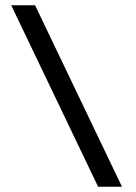

<svg xmlns="http://www.w3.org/2000/svg" viewBox="-20 -708 517 728"><path d="M442.5 0H352L22.5 -688H113Z"/></svg>

Font: Lucymar Sans Medium
Style: Regular
Weight: 500
Foundry: The League of Moveable Type (original font) / Main changes by Cristiano Sobral with portions from Mirco Monsees
Version: Version 2.001;August 30, 2020;FontCreator 13.0.0.2681 64-bit